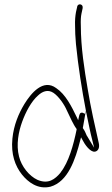

<svg xmlns="http://www.w3.org/2000/svg" viewBox="-20 -760 504 867"><path d="M36 -134C29 -64 48 -11 79 28C106 62 151 97 208 83C287 60 320 -38 343 -129C343 -129 346 -140 346 -140C346 -140 352 -129 352 -129C363 -107 387 -73 408 -75C423 -77 431 -93 426 -114C409 -190 390 -272 376 -358C361 -447 345 -546 345 -644C344 -667 345 -685 348 -699L353 -722C355 -732 351 -738 344 -740C337 -742 329 -738 328 -727L323 -705C320 -688 318 -668 319 -643C319 -620 320 -593 323 -561C333 -461 350 -353 368 -260L373 -235C381 -197 388 -160 397 -126L405 -93L388 -121C383 -129 378 -137 373 -146L372 -147C367 -159 362 -171 355 -180L354 -182L366 -250C364 -249 361 -247 361 -246C359 -249 356 -250 353 -251C341 -253 339 -245 336 -231L333 -217L327 -230C303 -280 276 -334 234 -362C175 -406 120 -339 90 -290C64 -247 42 -195 36 -134ZM66 -53C52 -107 64 -166 80 -210C96 -254 121 -302 152 -329C170 -346 195 -358 221 -341C245 -325 270 -289 282 -261L304 -215C310 -203 318 -188 325 -179L326 -177V-175C312 -106 290 -27 254 18V19C228 50 198 73 149 52C112 35 77 -8 66 -53ZM152 -328V-329ZM208 83ZM323 -705ZM345 -644ZM353 -251ZM366 -250C368 -251 369 -252 369 -252V-253C369 -255 368 -258 368 -260Z"/></svg>

Font: Stray Cat
Style: Lt
Weight: 300
Version: Version 1.0